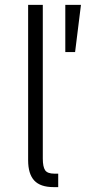

<svg xmlns="http://www.w3.org/2000/svg" viewBox="-20 -760 351 785"><path d="M95 -105V-740H155V-112Q155 -78 164.5 -64Q174 -50 202 -50H218V5H199Q145 5 120 -22Q95 -49 95 -105ZM287 -547H247V-740H311Z"/></svg>

Font: Inria Sans Light
Style: Regular
Weight: 300
Designer: Black Foundry Team
Foundry: Black Foundry
Version: Version 1.2; ttfautohint (v1.8.3)